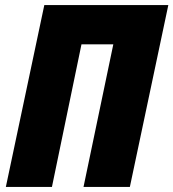

<svg xmlns="http://www.w3.org/2000/svg" viewBox="-20 -734 681 754"><path d="M184 0 300 -560H425L308 0H490L641 -714H154L3 0Z"/></svg>

Font: Noto Sans Display SemiCondensed Black
Style: Italic
Weight: 900
Width: 4
Designer: Monotype Design team
Foundry: Monotype Imaging Inc.
Version: 1.000